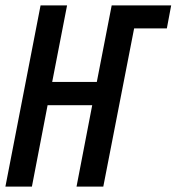

<svg xmlns="http://www.w3.org/2000/svg" viewBox="-34 -690 653 710"><path d="M-14 0 116 -670H214L159 -387H324L379 -670H599L583 -585H462L348 0H249L307 -301H142L84 0Z"/></svg>

Font: Lode Dark Term
Style: Bold Italic
Weight: 700
Italic angle: -11°
Monospace: yes
Designer: Belleve Invis
Foundry: Belleve Invis
Version: Version 29.2.0